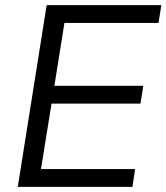

<svg xmlns="http://www.w3.org/2000/svg" viewBox="-20 -725 646 745"><path d="M49 0 161 -705H606L595 -636H230L191 -392H536L525 -323H180L139 -69H504L494 0Z"/></svg>

Font: Nunito Sans
Style: Italic
Weight: 400
Italic angle: -9°
Designer: Vernon Adams
Foundry: Vernon Adams
Version: Version 3.006; ttfautohint (v1.8.3)